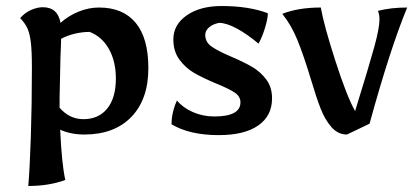

<svg xmlns="http://www.w3.org/2000/svg" viewBox="-20 -438 1378 638"><path d="M86 -213Q86 -268 82.5 -297Q79 -326 71.5 -343Q64 -360 47 -378Q64 -397 84.5 -405.5Q105 -414 122 -414Q172 -414 181 -362Q208 -386 241.5 -399.5Q275 -413 309 -413Q389 -413 431 -362Q473 -311 473 -212Q473 -108 416.5 -49.5Q360 9 260 9Q215 9 180 -7Q185 106 197 160Q143 180 74 180Q79 122 82.5 15Q86 -92 86 -213ZM365 -177Q365 -234 342 -275Q319 -316 278 -332Q254 -332 228.5 -326Q203 -320 183 -309Q183 -293 181 -251Q178 -131 178 -112V-80Q211 -42 257 -42Q308 -42 336.5 -77.5Q365 -113 365 -177Z M550 -25Q550 -64 568 -104Q588 -80 621 -65.5Q654 -51 692 -51Q779 -51 779 -98Q779 -118 759 -131Q739 -144 697 -161Q652 -180 624.5 -196Q597 -212 576.5 -239.5Q556 -267 556 -307Q556 -356 600.5 -387Q645 -418 716 -418Q807 -418 870 -394Q870 -376 860.5 -345Q851 -314 839 -293Q801 -325 766.5 -343.5Q732 -362 708 -362Q687 -358 674.5 -347Q662 -336 662 -322Q662 -298 683.5 -283Q705 -268 750 -249Q792 -231 819 -215Q846 -199 865 -173.5Q884 -148 884 -111Q884 -53 838 -21Q792 11 707 11Q610 11 550 -25Z M1012 -178Q989 -254 968.5 -304.5Q948 -355 918 -392Q971 -413 1046 -413Q1056 -355 1094.5 -235.5Q1133 -116 1160 -69Q1207 -221 1224 -283Q1241 -345 1241 -374Q1241 -389 1236 -402Q1279 -413 1333 -413Q1276 -275 1208 -27L1133 9Q1103 9 1081.5 -15.5Q1060 -40 1045.5 -77Q1031 -114 1012 -178Z"/></svg>

Font: Mirza Medium
Style: Regular
Weight: 500
Designer: Arabic design by Kourosh Beigpour, Latin design by Eduardo Tunni, engineering by Lasse Fister
Version: Version 1.0010g